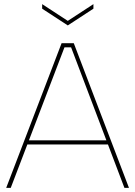

<svg xmlns="http://www.w3.org/2000/svg" viewBox="-20 -909 653 929"><path d="M324 -680H292L32 0H10L278 -700H337L604 0H582ZM103 -230H511V-210H103ZM432 -889V-867L308 -786L184 -867V-889L308 -808Z"/></svg>

Font: Albert Sans Thin
Style: Regular
Weight: 250
Designer: Andreas Rasmussen
Foundry: a.Foundry
Version: Version 1.025